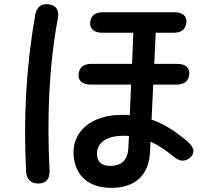

<svg xmlns="http://www.w3.org/2000/svg" viewBox="-20 -847 1040 926"><path d="M167 38C203 37 221 15 219 -25C206 -276 216 -531 259 -758C266 -797 252 -821 216 -826C180 -831 156 -813 150 -776C107 -532 92 -280 106 -20C108 19 130 39 167 38ZM335 -96C343 -2 405 59 517 59C627 59 700 3 704 -121L706 -164C741 -148 777 -125 817 -92C846 -68 871 -65 897 -87C921 -108 918 -135 886 -163C824 -216 769 -250 711 -270L719 -439H831C869 -439 890 -456 893 -489C895 -522 874 -539 834 -539H724L731 -689H817C855 -689 876 -706 879 -739C882 -770 860 -788 820 -788H477C439 -788 418 -772 415 -739C412 -708 434 -689 474 -689H623L617 -539H421C383 -539 362 -522 359 -489C356 -457 378 -439 418 -439H612L606 -292C593 -293 580 -293 567 -293C422 -293 326 -214 335 -96ZM448 -100C444 -154 489 -192 573 -192C583 -192 592 -192 602 -191L599 -133C596 -71 562 -47 512 -47C469 -47 451 -66 448 -100Z"/></svg>

Font: 寒蝉团圆体 Round
Style: Regular
Weight: 500
Designer: 寒蝉字型
Version: Version 2.700;Glyphs 3.1.1 (3135)